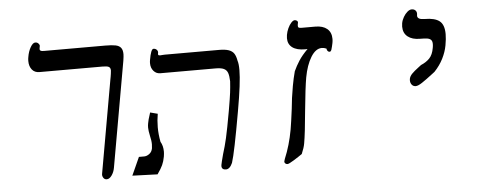

<svg xmlns="http://www.w3.org/2000/svg" viewBox="-49 -850 2498 985"><g transform="rotate(-5 1200.0 -357.5)"><path d="M442.5 -22 527 -500 530 -516Q530.5 -520 532.2 -530.5Q534 -541 534 -547Q534 -561 525.5 -566Q517 -571 494 -571H168Q143.5 -571 129.8 -588Q116 -605 116 -632.5Q116 -643.5 118 -653Q122.5 -681 134.8 -702.5Q147 -724 160 -724Q169.5 -724 176 -717.2Q182.5 -710.5 181.5 -704L179.5 -693Q179 -691.5 179 -688Q179 -682.5 183.5 -679.8Q188 -677 199.5 -677H516.5Q550 -677 568.8 -673.2Q587.5 -669.5 596.5 -658.2Q605.5 -647 605.5 -625Q605.5 -615 602 -592L506 -49Q502 -26 490 -9.5Q478 7 464.5 7Q453 7 447 -2.5Q441 -12 442.5 -22Z M748 -236Q748 -199 755.5 -160.5Q768.5 -139 768.5 -108.5Q768.5 -99 766 -83Q761.5 -58.5 753.2 -40.5Q745 -22.5 726 4.5L596.5 0L638.5 -93H665.5Q679 -93 692.2 -102.8Q705.5 -112.5 709 -131Q710.5 -141.5 710.5 -151.5Q710.5 -162 708.8 -173.2Q707 -184.5 704.5 -195Q698.5 -223 698.5 -238.5Q698.5 -250 700.5 -260Q703.5 -278.5 712.5 -305L715.5 -315L754 -305Q748 -271 748 -236ZM737 -567Q737 -575 738.5 -583Q748 -639 761 -639Q771.5 -639 778 -632Q784.5 -625 783 -616L782 -611Q781.5 -606 784.2 -604.2Q787 -602.5 793.5 -602.5Q797 -602.5 806 -603.5L816.5 -604H1095.5Q1127.5 -604 1145.8 -597.5Q1164 -591 1172.8 -577.5Q1181.5 -564 1185.5 -540.5Q1191 -524.5 1191 -492Q1191 -428 1165 -282Q1128 -70.5 1111.5 -21Q1098 10 1078 10Q1067.5 10 1061.8 5.2Q1056 0.5 1056 -9Q1056 -13 1056.5 -15Q1058.5 -27 1070 -70Q1082 -107.5 1092 -151.2Q1102 -195 1118.5 -288Q1130 -354 1133.2 -380.8Q1136.5 -407.5 1138.5 -439Q1137.5 -467.5 1132 -482.5Q1126.5 -497.5 1112.2 -504.2Q1098 -511 1070 -511H785Q764.5 -511 750.8 -526.8Q737 -542.5 737 -567Z M1379.5 -5 1383.5 -18Q1411.5 -84.5 1426 -165Q1432 -199.5 1441 -270Q1445.5 -323 1457 -387Q1464 -426 1473.5 -461Q1485.5 -487.5 1502.2 -513.5Q1519 -539.5 1548.5 -569L1536 -568.5Q1493.5 -568.5 1470.8 -585.2Q1448 -602 1448 -633Q1448 -641 1449.5 -650Q1452.5 -667.5 1460.2 -684.2Q1468 -701 1477.8 -711.5Q1487.5 -722 1495.5 -722Q1503 -722 1507.8 -717.5Q1512.5 -713 1511.5 -709L1509.5 -698Q1509 -695.5 1509 -691Q1509 -684.5 1513.2 -682.2Q1517.5 -680 1529 -680H1598Q1637 -680 1658.8 -661.8Q1680.5 -643.5 1680.5 -609.5Q1680.5 -599 1678.5 -589Q1675 -571 1669.5 -553Q1666 -547.5 1664.5 -546.2Q1663 -545 1660.5 -545Q1654.5 -545 1650.2 -550Q1646 -555 1645.5 -562.5Q1633 -568 1622 -568Q1590 -568 1565.2 -527.5Q1540.5 -487 1529 -424Q1520 -373 1508.5 -255Q1498 -138.5 1489 -88Q1485.5 -66.5 1472 -35Q1454.5 -22.5 1428.2 -6.2Q1402 10 1395 10Q1387.5 10 1383 5.2Q1378.5 0.5 1379.5 -5Z M2174 -385.5Q2139 -358.5 2118 -344.8Q2097 -331 2085 -331Q2072.5 -331 2065 -340.2Q2057.5 -349.5 2057.5 -362.5Q2057.5 -367.5 2058 -370Q2060.5 -384 2072.8 -396.5Q2085 -409 2106.5 -425L2121.5 -436.5Q2148 -447.5 2165.5 -465.5Q2183 -483.5 2189 -519Q2191 -529 2191 -538.5Q2191 -553.5 2184.2 -560.2Q2177.5 -567 2164.8 -569Q2152 -571 2127.5 -571Q2088 -571 2065 -589.2Q2042 -607.5 2042 -641Q2042 -649 2043.5 -658Q2046.5 -674.5 2055.5 -690Q2064.5 -705.5 2076 -715.2Q2087.5 -725 2098 -725Q2110 -725 2117 -718.2Q2124 -711.5 2124 -700.5Q2124 -696 2123.5 -694L2123 -690Q2123 -670 2160.5 -670Q2212.5 -670 2236.8 -651Q2261 -632 2261 -583.5Q2261 -559 2255 -526Q2249 -492.5 2232 -458.8Q2215 -425 2187 -395.5Z"/></g></svg>

Font: JuliaMono ExtraBoldItalic
Style: Regular
Weight: 800
Italic angle: -9°
Monospace: yes
Designer: cormullion
Foundry: corm
Version: Version 0.049; ttfautohint (v1.8.4)